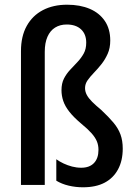

<svg xmlns="http://www.w3.org/2000/svg" viewBox="-20 -785 573 815"><path d="M448 -613Q448 -581 437 -556.5Q426 -532 410.5 -512.5Q395 -493 379 -476.5Q363 -460 352 -444.5Q341 -429 341 -411Q341 -396 348.5 -382Q356 -368 371 -353Q386 -338 410 -318Q442 -288 462 -264Q482 -240 491.5 -214Q501 -188 501 -154Q501 -103 481 -66Q461 -29 424 -9.5Q387 10 332 10Q301 10 271.5 3Q242 -4 219 -18V-109Q233 -99 250 -91Q267 -83 286 -78Q305 -73 325 -73Q360 -73 379 -93Q398 -113 398 -149Q398 -169 391 -185.5Q384 -202 368.5 -219.5Q353 -237 325 -260Q293 -287 274.5 -310.5Q256 -334 248.5 -356.5Q241 -379 241 -402Q241 -431 251.5 -451.5Q262 -472 278 -489Q294 -506 309.5 -522.5Q325 -539 335.5 -558Q346 -577 346 -604Q346 -640 324 -660.5Q302 -681 263 -681Q235 -681 214 -668Q193 -655 181.5 -629Q170 -603 170 -565V0H69V-568Q69 -631 93.5 -675Q118 -719 162 -742Q206 -765 265 -765Q320 -765 361 -747.5Q402 -730 425 -696Q448 -662 448 -613Z"/></svg>

Font: Noto Sans Bengali Condensed Medium
Style: Regular
Weight: 500
Width: 3
Designer: Jelle Bosma - Monotype Design Team
Foundry: Monotype Imaging Inc.
Version: Version 2.003